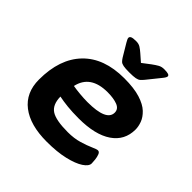

<svg xmlns="http://www.w3.org/2000/svg" viewBox="-188 -873 1037 1037"><g transform="rotate(45 330.0 -355.0)"><path d="M317 8Q190 8 120 -46Q50 -100 50 -200Q50 -358 133.5 -444.5Q217 -531 371 -531Q446 -531 493.5 -516Q541 -501 566 -477Q591 -453 600.5 -427Q610 -401 610 -378Q610 -295 542.5 -249Q475 -203 350 -203Q301 -203 263.5 -207Q226 -211 197 -217Q198 -156 234 -132.5Q270 -109 361 -109Q409 -109 447.5 -120.5Q486 -132 511.5 -143.5Q537 -155 546 -155Q557 -155 562.5 -141Q568 -127 570 -109.5Q572 -92 572 -81Q572 -60 541 -39.5Q510 -19 453 -5.5Q396 8 317 8ZM321 -299Q466 -299 466 -363Q466 -391 436.5 -402.5Q407 -414 361 -414Q231 -414 208 -309Q230 -305 262.5 -302Q295 -299 321 -299ZM489 -718Q512 -718 521 -714.5Q530 -711 530 -704Q530 -700 526.5 -693.5Q523 -687 513 -675L455 -603Q446 -592 438 -585Q430 -578 414.5 -575Q399 -572 367 -572Q337 -572 322 -575Q307 -578 300 -585Q293 -592 286 -603L243 -675Q238 -684 235 -690Q232 -696 232 -701Q232 -709 241 -713.5Q250 -718 275 -718Q294 -718 307 -710Q320 -702 336 -688L376 -653L422 -688Q441 -702 455.5 -710Q470 -718 489 -718Z"/></g></svg>

Font: Asap Expanded Expanded Regular
Style: Bold Italic
Weight: 700
Width: 7
Italic angle: -6°
Designer: Pablo Cosgaya
Foundry: Omnibus-Type
Version: Version 3.001; ttfautohint (v1.8.4.7-5d5b)